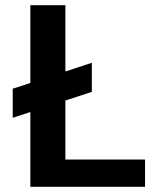

<svg xmlns="http://www.w3.org/2000/svg" viewBox="-20 -720 630 740"><path d="M29 -266V-378L334 -478V-366ZM97 0V-700H232V-105H539V0Z"/></svg>

Font: DM Sans 10pt
Style: Bold
Weight: 700
Version: Version 4.004;gftools[0.9.30]